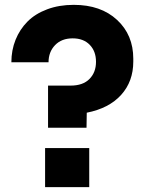

<svg xmlns="http://www.w3.org/2000/svg" viewBox="-20 -772 603 792"><path d="M336.9 -245.1H178.2V-418.9H271Q322.3 -418.9 349.1 -446.3Q376 -473.6 376 -517.1Q376 -560.5 350.1 -587.2Q324.2 -613.8 279.8 -613.8Q233.9 -613.8 207 -585.7Q180.2 -557.6 180.2 -515.1H26.9Q26.9 -564.9 44.2 -607.9Q61.5 -650.9 93.5 -683.1Q125.5 -715.3 174.6 -733.6Q223.6 -752 284.2 -752Q396 -752 462.9 -689.9Q529.8 -627.9 529.8 -529.8V-518.1Q529.8 -436 479.7 -380.6Q429.7 -325.2 337.9 -307.1ZM348.1 0H166V-161.1H348.1Z"/></svg>

Font: Sora
Style: Bold
Weight: 700
Designer: Jonathan Barnbrook, Julián Moncada
Foundry: Barnbrook Fonts
Version: Version 2.000